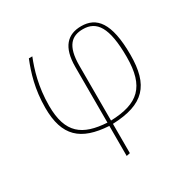

<svg xmlns="http://www.w3.org/2000/svg" viewBox="-172 -736 1103 1112"><g transform="rotate(-30 379.5 -179.5)"><path d="M676 -285C676 -501 612 -571 511 -571C420 -571 364 -517 364 -383V-11C204 -21 120 -79 120 -264C120 -392 151 -490 179 -561H156C125 -484 95 -389 95 -264C95 -76 180 0 364 11V212L388 207V11C599 3 676 -82 676 -285ZM388 -11V-378C388 -512 437 -551 511 -551C602 -551 651 -484 651 -285C651 -86 572 -17 388 -11Z"/></g></svg>

Font: Glow Sans SC Normal Thin
Style: Regular
Weight: 100
Designer: Ryoko NISHIZUKA (kana, bopomofo & ideographs); Paul D. Hunt (Latin, Greek & Cyrillic); Sandoll Communications, Soo-young
Version: Version 0.93